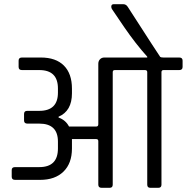

<svg xmlns="http://www.w3.org/2000/svg" viewBox="-20 -898 893 918"><path d="M761 -623H837Q853 -623 853 -608V-578Q853 -563 837 -563H762Q752 -563 752 -553V-15Q752 0 737 0H699Q684 0 684 -15V-553Q684 -563 673 -563H529Q519 -563 519 -553V-15Q519 0 504 0H466Q450 0 450 -15V-223Q450 -233 440 -233H324V-188Q324 -117 283.5 -77.5Q243 -38 172 -38H52Q36 -38 36 -53V-85Q36 -99 52 -99H168Q257 -99 257 -188V-221Q257 -307 168 -307H111Q95 -307 95 -322V-353Q95 -368 110 -368H168Q257 -368 257 -455V-475Q257 -563 168 -563H85Q69 -563 69 -578V-608Q69 -623 85 -623H175Q247 -623 285.5 -584.5Q324 -546 324 -474V-452Q324 -367 260 -340V-336Q294 -324 310 -293H440Q450 -293 450 -304V-593Q450 -606 458 -614.5Q466 -623 479 -623H684V-627Q629 -688 574 -768L515 -855Q512 -861 512 -866Q512 -878 524 -878H569Q583 -878 591 -865Q743 -629 746 -626Q750 -623 761 -623Z"/></svg>

Font: Rajdhani Medium
Style: Regular
Weight: 500
Designer: Satya Rajpurohit, Jyotish Sonowal
Foundry: Indian Type Foundry
Version: Version 1.201 February 1, 2022